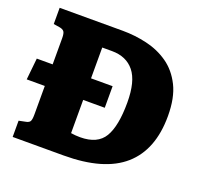

<svg xmlns="http://www.w3.org/2000/svg" viewBox="-122 -839 1029 978"><g transform="rotate(20 393.0 -350.0)"><path d="M41 0V-88L75 -95Q94 -98 100 -107.5Q106 -117 106 -146V-300H8L20 -417H106V-559Q106 -585 99 -594.5Q92 -604 73 -607L41 -612V-700H383Q449 -700 514 -685Q579 -670 631.5 -633.5Q684 -597 716 -533Q748 -469 748 -370Q748 -187 641.5 -93.5Q535 0 317 0ZM364 -116Q458 -116 494 -176.5Q530 -237 530 -364Q530 -479 487.5 -531.5Q445 -584 367 -584H314V-417H431V-300H314V-120Q338 -116 364 -116Z"/></g></svg>

Font: Literata 12pt ExtraBold
Style: Regular
Weight: 800
Designer: Latin by Veronika Burian and Jose Scaglione. Greek by Irene Vlachou. Cyrillic by Vera Evstafieva.
Foundry: TypeTogether
Version: Version 3.002